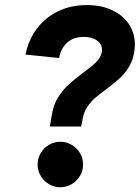

<svg xmlns="http://www.w3.org/2000/svg" viewBox="-20 -748 564 775"><path d="M315.4 -454.1Q350.1 -479.5 368.2 -497.3Q386.2 -515.1 390.6 -537.1Q391.6 -543.9 391.6 -547.4Q391.6 -570.3 371.6 -584.7Q351.6 -599.1 318.8 -599.1Q276.4 -599.1 250.7 -575.7Q225.1 -552.2 218.8 -513.7L83 -527.8Q94.7 -586.9 128.7 -632.1Q162.6 -677.2 214.4 -702.4Q266.1 -727.5 330.6 -727.5Q389.6 -727.5 433.6 -706.5Q477.5 -685.5 501 -649.4Q524.4 -613.3 524.4 -567.9Q524.4 -550.3 521 -533.7Q514.6 -500 498 -474.1Q481.4 -448.2 461.4 -430.4Q441.4 -412.6 409.2 -388.2Q380.9 -367.2 363.3 -352.1Q345.7 -336.9 332.3 -316.4Q318.8 -295.9 314 -270.5L307.6 -237.3H181.2L189.5 -286.1Q195.8 -325.7 215.1 -356Q234.4 -386.2 257.3 -407Q280.3 -427.7 315.4 -454.1ZM131.8 -84Q131.8 -108.9 144.3 -129.9Q156.7 -150.9 177.7 -163.3Q198.7 -175.8 223.6 -175.8Q248.5 -175.8 269.5 -163.3Q290.5 -150.9 303 -129.9Q315.4 -108.9 315.4 -84Q315.4 -59.1 303 -38.1Q290.5 -17.1 269.5 -4.6Q248.5 7.8 223.6 7.8Q198.7 7.8 177.7 -4.6Q156.7 -17.1 144.3 -38.1Q131.8 -59.1 131.8 -84Z"/></svg>

Font: Reddit Sans Chocolate ExBold
Style: Italic
Weight: 800
Italic angle: -11.25°
Designer: Stephen Hutchings
Version: Version 1.013